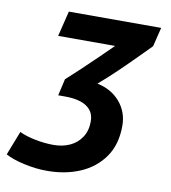

<svg xmlns="http://www.w3.org/2000/svg" viewBox="-118 -596 759 850"><g transform="rotate(10 261.0 -170.5)"><path d="M150 185Q98 185 45 173Q-8 161 -38 144L4 36Q33 50 75.5 58.5Q118 67 158 67Q199 67 231.5 52Q264 37 283.5 7.5Q303 -22 303 -64Q303 -95 287 -114.5Q271 -134 242 -143.5Q213 -153 173 -153H141L158 -228Q186 -253 221.5 -286.5Q257 -320 292 -354Q327 -388 351 -412H95L123 -526H538L517 -440Q497 -420 462 -384.5Q427 -349 385.5 -309Q344 -269 303 -234Q367 -221 405.5 -176Q444 -131 444 -69Q444 15 404.5 71.5Q365 128 298.5 156.5Q232 185 150 185Z"/></g></svg>

Font: Ubuntu Sans Mono
Style: Italic
Weight: 400
Italic angle: -13.5°
Monospace: yes
Designer: Dalton Maag Ltd
Foundry: Dalton Maag Ltd
Version: Version 1.006